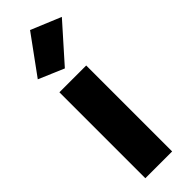

<svg xmlns="http://www.w3.org/2000/svg" viewBox="-236 -694 705 705"><g transform="rotate(-45 116.5 -342.0)"><path d="M30.8 0H169.9V-446.3H30.8ZM8.3 -536.1 106.9 -494.1 232.9 -635.7 116.2 -684.1Z"/></g></svg>

Font: Roboto Flex Super Cond Bold
Style: Regular
Weight: 700
Width: 3
Designer: Berlow after Robertson
Foundry: Google
Version: Version 3.000